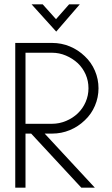

<svg xmlns="http://www.w3.org/2000/svg" viewBox="-20 -861 512 881"><path d="M353 0 123 -248H97V0H50V-664H219Q262 -664 300.5 -648Q339 -632 369 -603Q399 -575 415.5 -536.5Q432 -498 432 -456Q432 -414 415.5 -375.5Q399 -337 369 -309Q339 -280 300.5 -264Q262 -248 219 -248H185L415 0ZM97 -619V-293H219Q252 -293 283 -306Q314 -319 337 -341Q360 -363 373 -393Q386 -423 386 -456Q386 -490 373 -519.5Q360 -549 337 -571Q313 -593 282.5 -606Q252 -619 219 -619ZM238 -716 125 -841H176L237 -773L297 -841H346Z"/></svg>

Font: Sulphur Point Light
Style: Regular
Weight: 300
Designer: Noponies / Dale Sattler
Foundry: Noponies
Version: Version 1.000; ttfautohint (v1.8)